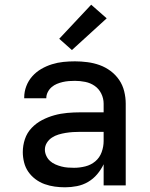

<svg xmlns="http://www.w3.org/2000/svg" viewBox="-20 -789 640 817"><path d="M257 8Q235 8 213 5Q191 2 170 -5.5Q149 -13 131 -26.5Q113 -40 100.5 -58Q88 -76 82.5 -98Q77 -120 77 -142Q77 -170 86 -197Q95 -224 114.5 -244.5Q134 -265 159 -278Q184 -291 211 -298.5Q238 -306 266 -308.5Q294 -311 322 -311H421V-348Q421 -370 411 -390.5Q401 -411 383 -423.5Q365 -436 343 -440.5Q321 -445 299 -445Q286 -445 273 -444Q260 -443 247 -440Q234 -437 222 -432Q210 -427 200 -418.5Q190 -410 183.5 -397.5Q177 -385 177 -372V-371H83V-374Q83 -399 92 -422.5Q101 -446 117.5 -464.5Q134 -483 155.5 -495.5Q177 -508 201 -515.5Q225 -523 249.5 -525.5Q274 -528 299 -528Q325 -528 352 -524.5Q379 -521 404 -512Q429 -503 450.5 -487Q472 -471 487 -449Q502 -427 508.5 -400.5Q515 -374 515 -348V0H421V-90Q410 -67 393.5 -47.5Q377 -28 355 -15Q333 -2 307.5 3Q282 8 257 8ZM295 -75Q319 -75 343 -81Q367 -87 385.5 -102.5Q404 -118 412.5 -141.5Q421 -165 421 -189V-228H322Q306 -228 290.5 -227Q275 -226 259.5 -223.5Q244 -221 229 -216.5Q214 -212 201 -203.5Q188 -195 179.5 -181.5Q171 -168 171 -152Q171 -139 177 -126Q183 -113 193 -104Q203 -95 215.5 -89.5Q228 -84 241.5 -80.5Q255 -77 268.5 -76Q282 -75 295 -75ZM286 -576 232 -624 368 -769 434 -711Z"/></svg>

Font: Iosevka Medium Extended
Style: Regular
Weight: 500
Width: 7
Monospace: yes
Designer: Belleve Invis
Foundry: Belleve Invis
Version: Version 32.5.0; ttfautohint (v1.8.4)